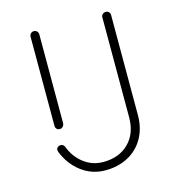

<svg xmlns="http://www.w3.org/2000/svg" viewBox="-106 -790 815 891"><g transform="rotate(-15 301.5 -345.0)"><path d="M102 -129Q100 -135 100 -139Q100 -147 106 -152Q112 -157 120 -157Q133 -157 139 -144Q158 -93 199 -61.5Q240 -30 292 -30Q369 -30 415 -76Q461 -122 461 -199V-680Q461 -688 467 -694Q473 -700 483 -700Q492 -700 497.5 -694Q503 -688 503 -680V-199Q503 -137 476.5 -89.5Q450 -42 402 -16Q354 10 292 10Q228 10 177.5 -28Q127 -66 102 -129ZM137 -230Q127 -230 121.5 -236Q116 -242 116 -251V-679Q116 -688 122 -694Q128 -700 137 -700Q146 -700 152 -694Q158 -688 158 -679V-251Q157 -242 151 -236Q145 -230 137 -230Z"/></g></svg>

Font: Quicksand Light
Style: Regular
Weight: 300
Designer: Andrew Paglinawan
Foundry: Andrew Paglinawan
Version: Version 3.000